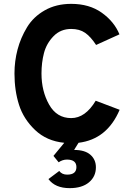

<svg xmlns="http://www.w3.org/2000/svg" viewBox="-20 -731 680 995"><path d="M341 244Q266 244 231 197L287 155Q301 174 328 174Q376 174 376 135Q376 96 327 96Q304 96 284 110L257 77L313 9Q222 0 162 -57Q102 -114 78.5 -188Q55 -262 55 -350Q55 -414 71 -474.5Q87 -535 120 -589.5Q153 -644 212 -677.5Q271 -711 349 -711Q443 -711 507.5 -665Q572 -619 599 -553L478 -498Q450 -541 421 -561Q392 -581 349 -581Q294 -581 257.5 -543.5Q221 -506 208 -456.5Q195 -407 195 -350Q195 -259 234.5 -189Q274 -119 349 -119Q422 -119 476 -209L600 -162Q535 -9 387 9L364 46Q420 46 448.5 71Q477 96 477 136Q477 184 441 214Q405 244 341 244Z"/></svg>

Font: ReCut ExtraBold
Style: Regular
Weight: 800
Designer: Giant Group (for alternate capitals set)
Version: Version 2.002;FEAKit 1.0